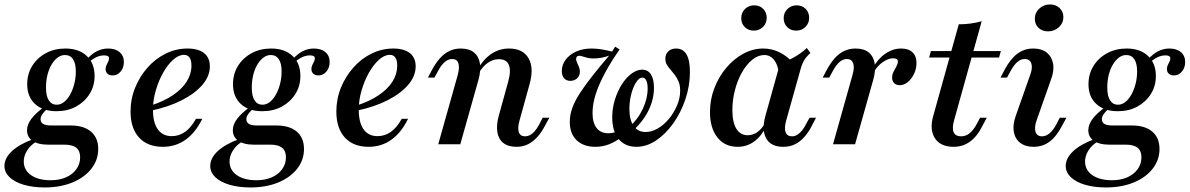

<svg xmlns="http://www.w3.org/2000/svg" viewBox="-44 -644 5311 857"><path d="M155.6 192.7Q102.4 192.7 61.7 180.6Q21 168.5 -1.6 146.8Q-24.2 125 -24.2 96.8Q-24.2 62.1 8.9 31Q41.9 0 103.2 -22.6L118.5 -12.1Q91.9 4 77 27.8Q62.1 51.6 62.1 76.6Q62.1 115.3 94.8 137.9Q127.4 160.5 182.3 160.5Q221 160.5 250.4 147.6Q279.8 134.7 296.8 111.3Q313.7 87.9 313.7 58.1Q313.7 29 296.4 15.3Q279 1.6 242.7 1.6H167.7Q125.8 1.6 101.2 -15.3Q76.6 -32.3 76.6 -62.9Q76.6 -87.9 96 -113.7Q115.3 -139.5 154.8 -167.7L167.7 -158.9Q151.6 -144.4 144.4 -133.5Q137.1 -122.6 137.1 -112.1Q137.1 -97.6 148.8 -90.7Q160.5 -83.9 185.5 -83.9H271.8Q329.8 -83.9 362.1 -56.5Q394.4 -29 394.4 21Q394.4 70.2 363.7 109.3Q333.1 148.4 279 170.6Q225 192.7 155.6 192.7ZM208.1 -147.6Q147.6 -147.6 112.5 -179.8Q77.4 -212.1 77.4 -267.7Q77.4 -313.7 99.6 -349.6Q121.8 -385.5 160.5 -406.5Q199.2 -427.4 247.6 -427.4Q308.1 -427.4 343.1 -394.4Q378.2 -361.3 378.2 -304.8Q378.2 -259.7 355.6 -224.2Q333.1 -188.7 295.2 -168.1Q257.3 -147.6 208.1 -147.6ZM208.9 -176.6Q226.6 -176.6 241.9 -188.7Q257.3 -200.8 269 -221.8Q280.6 -242.7 287.5 -269.4Q294.4 -296 294.4 -325Q294.4 -361.3 281.9 -379.8Q269.4 -398.4 246 -398.4Q228.2 -398.4 212.9 -386.7Q197.6 -375 185.9 -355.2Q174.2 -335.5 167.7 -309.3Q161.3 -283.1 161.3 -253.2Q161.3 -215.3 173.8 -196Q186.3 -176.6 208.9 -176.6ZM458.9 -307.3Q444.4 -307.3 435.9 -314.9Q427.4 -322.6 427.4 -336.3Q427.4 -345.2 431.5 -353.6Q435.5 -362.1 439.1 -369.4Q442.7 -376.6 442.7 -383.1Q442.7 -390.3 437.5 -393.5Q432.3 -396.8 421 -396.8Q403.2 -396.8 385.9 -388.7Q368.5 -380.6 352.4 -365.3L342.7 -378.2Q363.7 -402.4 387.5 -414.9Q411.3 -427.4 438.7 -427.4Q471 -427.4 489.9 -411.3Q508.9 -395.2 508.9 -366.9Q508.9 -341.9 494.4 -324.6Q479.8 -307.3 458.9 -307.3Z M683.1 11.3Q614.5 11.3 576.6 -30.2Q538.7 -71.8 538.7 -146Q538.7 -202.4 559.3 -252.8Q579.8 -303.2 614.9 -342.7Q650 -382.3 696 -404.8Q741.9 -427.4 792.7 -427.4Q841.1 -427.4 866.9 -406.9Q892.7 -386.3 892.7 -347.6Q892.7 -304.8 860.1 -266.1Q827.4 -227.4 768.5 -197.2Q709.7 -166.9 629.8 -150V-173.4Q687.9 -191.9 728.2 -219.4Q768.5 -246.8 789.5 -280.2Q810.5 -313.7 810.5 -350.8Q810.5 -375 802 -387.1Q793.5 -399.2 777.4 -399.2Q753.2 -399.2 728.6 -377Q704 -354.8 683.9 -319Q663.7 -283.1 651.2 -239.9Q638.7 -196.8 638.7 -154.8Q638.7 -96.8 660.5 -66.5Q682.3 -36.3 722.6 -36.3Q754.8 -36.3 781.9 -55.2Q808.9 -74.2 830.6 -113.7H858.9Q829 -52.4 784.7 -20.6Q740.3 11.3 683.1 11.3Z M1074.2 192.7Q1021 192.7 980.2 180.6Q939.5 168.5 916.9 146.8Q894.4 125 894.4 96.8Q894.4 62.1 927.4 31Q960.5 0 1021.8 -22.6L1037.1 -12.1Q1010.5 4 995.6 27.8Q980.6 51.6 980.6 76.6Q980.6 115.3 1013.3 137.9Q1046 160.5 1100.8 160.5Q1139.5 160.5 1169 147.6Q1198.4 134.7 1215.3 111.3Q1232.3 87.9 1232.3 58.1Q1232.3 29 1214.9 15.3Q1197.6 1.6 1161.3 1.6H1086.3Q1044.4 1.6 1019.8 -15.3Q995.2 -32.3 995.2 -62.9Q995.2 -87.9 1014.5 -113.7Q1033.9 -139.5 1073.4 -167.7L1086.3 -158.9Q1070.2 -144.4 1062.9 -133.5Q1055.6 -122.6 1055.6 -112.1Q1055.6 -97.6 1067.3 -90.7Q1079 -83.9 1104 -83.9H1190.3Q1248.4 -83.9 1280.6 -56.5Q1312.9 -29 1312.9 21Q1312.9 70.2 1282.3 109.3Q1251.6 148.4 1197.6 170.6Q1143.5 192.7 1074.2 192.7ZM1126.6 -147.6Q1066.1 -147.6 1031 -179.8Q996 -212.1 996 -267.7Q996 -313.7 1018.1 -349.6Q1040.3 -385.5 1079 -406.5Q1117.7 -427.4 1166.1 -427.4Q1226.6 -427.4 1261.7 -394.4Q1296.8 -361.3 1296.8 -304.8Q1296.8 -259.7 1274.2 -224.2Q1251.6 -188.7 1213.7 -168.1Q1175.8 -147.6 1126.6 -147.6ZM1127.4 -176.6Q1145.2 -176.6 1160.5 -188.7Q1175.8 -200.8 1187.5 -221.8Q1199.2 -242.7 1206 -269.4Q1212.9 -296 1212.9 -325Q1212.9 -361.3 1200.4 -379.8Q1187.9 -398.4 1164.5 -398.4Q1146.8 -398.4 1131.5 -386.7Q1116.1 -375 1104.4 -355.2Q1092.7 -335.5 1086.3 -309.3Q1079.8 -283.1 1079.8 -253.2Q1079.8 -215.3 1092.3 -196Q1104.8 -176.6 1127.4 -176.6ZM1377.4 -307.3Q1362.9 -307.3 1354.4 -314.9Q1346 -322.6 1346 -336.3Q1346 -345.2 1350 -353.6Q1354 -362.1 1357.7 -369.4Q1361.3 -376.6 1361.3 -383.1Q1361.3 -390.3 1356 -393.5Q1350.8 -396.8 1339.5 -396.8Q1321.8 -396.8 1304.4 -388.7Q1287.1 -380.6 1271 -365.3L1261.3 -378.2Q1282.3 -402.4 1306 -414.9Q1329.8 -427.4 1357.3 -427.4Q1389.5 -427.4 1408.5 -411.3Q1427.4 -395.2 1427.4 -366.9Q1427.4 -341.9 1412.9 -324.6Q1398.4 -307.3 1377.4 -307.3Z M1601.6 11.3Q1533.1 11.3 1495.2 -30.2Q1457.3 -71.8 1457.3 -146Q1457.3 -202.4 1477.8 -252.8Q1498.4 -303.2 1533.5 -342.7Q1568.5 -382.3 1614.5 -404.8Q1660.5 -427.4 1711.3 -427.4Q1759.7 -427.4 1785.5 -406.9Q1811.3 -386.3 1811.3 -347.6Q1811.3 -304.8 1778.6 -266.1Q1746 -227.4 1687.1 -197.2Q1628.2 -166.9 1548.4 -150V-173.4Q1606.5 -191.9 1646.8 -219.4Q1687.1 -246.8 1708.1 -280.2Q1729 -313.7 1729 -350.8Q1729 -375 1720.6 -387.1Q1712.1 -399.2 1696 -399.2Q1671.8 -399.2 1647.2 -377Q1622.6 -354.8 1602.4 -319Q1582.3 -283.1 1569.8 -239.9Q1557.3 -196.8 1557.3 -154.8Q1557.3 -96.8 1579 -66.5Q1600.8 -36.3 1641.1 -36.3Q1673.4 -36.3 1700.4 -55.2Q1727.4 -74.2 1749.2 -113.7H1777.4Q1747.6 -52.4 1703.2 -20.6Q1658.9 11.3 1601.6 11.3Z M2261.3 11.3Q2224.2 11.3 2202.4 -6Q2180.6 -23.4 2175.8 -54.8Q2171 -86.3 2182.3 -127.4L2224.2 -279Q2237.9 -328.2 2227.4 -354Q2216.9 -379.8 2183.1 -379.8Q2156.5 -379.8 2133.5 -363.7Q2110.5 -347.6 2091.1 -315.3L2086.3 -332.3Q2113.7 -379.8 2149.2 -403.6Q2184.7 -427.4 2228.2 -427.4Q2290.3 -427.4 2315.3 -383.9Q2340.3 -340.3 2319.4 -266.9L2275 -106.5Q2265.3 -73.4 2271.8 -54.4Q2278.2 -35.5 2299.2 -35.5Q2317.7 -35.5 2333.5 -49.2Q2349.2 -62.9 2363.7 -90.3L2378.2 -118.5H2408.1L2389.5 -84.7Q2374.2 -54.8 2355.2 -33.5Q2336.3 -12.1 2313.3 -0.4Q2290.3 11.3 2261.3 11.3ZM1912.1 0 1999.2 -309.7Q2008.1 -342.7 2002 -361.7Q1996 -380.6 1974.2 -380.6Q1956.5 -380.6 1940.7 -366.9Q1925 -353.2 1910.5 -325.8L1895.2 -297.6H1866.1L1883.9 -331.5Q1900 -361.3 1918.5 -382.7Q1937.1 -404 1960.5 -415.7Q1983.9 -427.4 2012.1 -427.4Q2050 -427.4 2071.4 -410.1Q2092.7 -392.7 2098 -361.3Q2103.2 -329.8 2091.9 -288.7L2010.5 0Z M2796.8 11.3Q2746 11.3 2717.3 -23.4Q2688.7 -58.1 2688.7 -121Q2688.7 -160.5 2700.4 -198.4Q2712.1 -236.3 2731 -266.5Q2750 -296.8 2774.2 -314.9Q2798.4 -333.1 2822.6 -333.1Q2847.6 -333.1 2861.3 -312.1Q2875 -291.1 2875 -252.4Q2875 -199.2 2849.2 -148Q2823.4 -96.8 2771 -51.6L2762.9 -75Q2803.2 -111.3 2825 -157.7Q2846.8 -204 2846.8 -248.4Q2846.8 -271.8 2840.7 -284.7Q2834.7 -297.6 2823.4 -297.6Q2808.9 -297.6 2795.6 -277Q2782.3 -256.5 2773.8 -224.6Q2765.3 -192.7 2765.3 -158.1Q2765.3 -108.9 2784.3 -81.9Q2803.2 -54.8 2837.9 -54.8Q2865.3 -54.8 2892.7 -71Q2920.2 -87.1 2942.3 -114.1Q2964.5 -141.1 2978.2 -173.8Q2991.9 -206.5 2991.9 -238.7Q2991.9 -262.9 2985.1 -279.4Q2978.2 -296 2968.5 -308.9Q2958.9 -321.8 2949.2 -332.7Q2939.5 -343.5 2932.7 -354.8Q2925.8 -366.1 2925.8 -381.5Q2925.8 -402.4 2939.1 -414.9Q2952.4 -427.4 2973.4 -427.4Q3004.8 -427.4 3020.2 -401.2Q3035.5 -375 3035.5 -323.4Q3035.5 -260.5 3015.3 -200.8Q2995.2 -141.1 2960.9 -93.1Q2926.6 -45.2 2884.3 -16.9Q2841.9 11.3 2796.8 11.3ZM2613.7 11.3Q2560.5 11.3 2529.8 -18.1Q2499.2 -47.6 2499.2 -100Q2499.2 -130.6 2510.5 -162.1Q2521.8 -193.5 2544.4 -228.2Q2566.9 -262.9 2599.6 -304.4Q2632.3 -346 2675 -396Q2659.7 -389.5 2641.1 -386.3Q2622.6 -383.1 2604.8 -383.1Q2590.3 -383.1 2578.2 -385.9Q2566.1 -388.7 2556.9 -391.9Q2547.6 -395.2 2541.9 -395.2Q2534.7 -395.2 2531 -391.1Q2527.4 -387.1 2527.4 -380.6Q2527.4 -373.4 2531.9 -364.1Q2536.3 -354.8 2540.3 -344.8Q2544.4 -334.7 2544.4 -324.2Q2544.4 -306.5 2532.3 -294.8Q2520.2 -283.1 2501.6 -283.1Q2483.9 -283.1 2473.8 -294.8Q2463.7 -306.5 2463.7 -327.4Q2463.7 -354.8 2481 -377.8Q2498.4 -400.8 2528.2 -414.1Q2558.1 -427.4 2596 -427.4Q2617.7 -427.4 2640.3 -423.8Q2662.9 -420.2 2687.9 -413.7L2701.6 -435.5L2721.8 -423.4Q2683.9 -369.4 2656.9 -319.4Q2629.8 -269.4 2615.3 -224.6Q2600.8 -179.8 2600.8 -139.5Q2600.8 -96 2619 -72.6Q2637.1 -49.2 2671.8 -49.2Q2684.7 -49.2 2696.4 -52.4Q2708.1 -55.6 2720.2 -62.1L2733.1 -34.7Q2705.6 -12.1 2675.8 -0.4Q2646 11.3 2613.7 11.3Z M3248.4 11.3Q3191.1 11.3 3158.1 -30.6Q3125 -72.6 3125 -143.5Q3125 -199.2 3144.4 -250Q3163.7 -300.8 3197.2 -340.7Q3230.6 -380.6 3273.4 -404Q3316.1 -427.4 3362.9 -427.4Q3401.6 -427.4 3436.3 -410.1Q3471 -392.7 3499.2 -360.5L3432.3 -316.1Q3428.2 -355.6 3410.9 -377Q3393.5 -398.4 3367.7 -398.4Q3340.3 -398.4 3314.5 -377.8Q3288.7 -357.3 3268.5 -322.2Q3248.4 -287.1 3236.7 -243.1Q3225 -199.2 3225 -152.4Q3225 -98.4 3242.7 -69.4Q3260.5 -40.3 3293.5 -40.3Q3316.9 -40.3 3337.1 -54.8Q3357.3 -69.4 3373.4 -98.4L3377.4 -82.3Q3355.6 -37.1 3323 -12.9Q3290.3 11.3 3248.4 11.3ZM3451.6 11.3Q3397.6 11.3 3376.2 -25.8Q3354.8 -62.9 3372.6 -127.4L3437.9 -361.3Q3472.6 -372.6 3502.4 -389.5Q3532.3 -406.5 3557.3 -429.8L3573.4 -407.3Q3561.3 -396.8 3552.8 -385.9Q3544.4 -375 3538.3 -361.3Q3532.3 -347.6 3527.4 -328.2L3465.3 -106.5Q3455.6 -72.6 3462.5 -54Q3469.4 -35.5 3491.1 -35.5Q3504 -35.5 3515.3 -42.7Q3526.6 -50 3536.3 -62.1Q3546 -74.2 3554 -90.3L3569.4 -118.5H3598.4L3578.2 -79.8Q3564.5 -53.2 3546 -32.3Q3527.4 -11.3 3504.4 0Q3481.5 11.3 3451.6 11.3ZM3509.7 -507.3Q3485.5 -507.3 3469.8 -523Q3454 -538.7 3454 -562.9Q3454 -587.1 3470.6 -603.6Q3487.1 -620.2 3512.1 -620.2Q3536.3 -620.2 3552 -604.4Q3567.7 -588.7 3567.7 -564.5Q3567.7 -540.3 3551.2 -523.8Q3534.7 -507.3 3509.7 -507.3ZM3320.2 -507.3Q3296.8 -507.3 3280.6 -523Q3264.5 -538.7 3264.5 -562.9Q3264.5 -587.1 3281 -603.6Q3297.6 -620.2 3322.6 -620.2Q3346.8 -620.2 3362.5 -604.4Q3378.2 -588.7 3378.2 -564.5Q3378.2 -540.3 3361.7 -523.8Q3345.2 -507.3 3320.2 -507.3Z M3674.2 0 3761.3 -309.7Q3771 -342.7 3764.1 -361.7Q3757.3 -380.6 3736.3 -380.6Q3718.5 -380.6 3702.8 -366.9Q3687.1 -353.2 3672.6 -325.8L3657.3 -297.6H3628.2L3646 -331.5Q3662.1 -361.3 3680.6 -382.7Q3699.2 -404 3722.6 -415.7Q3746 -427.4 3774.2 -427.4Q3812.1 -427.4 3833.5 -410.1Q3854.8 -392.7 3860.1 -361.3Q3865.3 -329.8 3854 -288.7L3772.6 0ZM3971.8 -263.7Q3956.5 -263.7 3947.2 -273Q3937.9 -282.3 3937.9 -296.8Q3937.9 -311.3 3944.4 -323.8Q3950.8 -336.3 3957.3 -348Q3963.7 -359.7 3963.7 -369.4Q3963.7 -383.9 3942.7 -383.9Q3921 -383.9 3896 -366.5Q3871 -349.2 3854.8 -319.4L3850.8 -338.7Q3874.2 -381.5 3907.7 -404.4Q3941.1 -427.4 3978.2 -427.4Q4011.3 -427.4 4029 -410.5Q4046.8 -393.5 4046.8 -362.9Q4046.8 -337.1 4035.9 -314.5Q4025 -291.9 4008.1 -277.8Q3991.1 -263.7 3971.8 -263.7Z M4212.1 11.3Q4154 11.3 4129 -27Q4104 -65.3 4121.8 -127.4L4235.5 -535.5Q4263.7 -535.5 4289.1 -539.1Q4314.5 -542.7 4337.9 -549.2L4214.5 -106.5Q4204.8 -71 4212.9 -53.2Q4221 -35.5 4246 -35.5Q4266.9 -35.5 4283.9 -49.2Q4300.8 -62.9 4316.1 -91.1L4330.6 -118.5H4360.5L4336.3 -73.4Q4323.4 -48.4 4305.6 -29.4Q4287.9 -10.5 4264.9 0.4Q4241.9 11.3 4212.1 11.3ZM4103.2 -387.1 4111.3 -416.1H4423.4L4415.3 -387.1Z M4569.4 11.3Q4532.3 11.3 4509.3 -6.9Q4486.3 -25 4481 -56.5Q4475.8 -87.9 4490.3 -128.2L4554 -308.9Q4566.1 -341.1 4559.3 -360.9Q4552.4 -380.6 4529.8 -380.6Q4512.1 -380.6 4496.4 -366.9Q4480.6 -353.2 4466.1 -325.8L4450.8 -297.6H4421.8L4439.5 -331.5Q4466.1 -381.5 4497.2 -404.4Q4528.2 -427.4 4567.7 -427.4Q4605.6 -427.4 4628.2 -409.3Q4650.8 -391.1 4656.5 -359.7Q4662.1 -328.2 4646.8 -287.9L4583.1 -107.3Q4571.8 -75 4578.2 -55.2Q4584.7 -35.5 4607.3 -35.5Q4642.7 -35.5 4671.8 -90.3L4686.3 -118.5H4716.1L4697.6 -84.7Q4671 -33.9 4640.3 -11.3Q4609.7 11.3 4569.4 11.3ZM4633.9 -504Q4608.1 -504 4591.5 -519.8Q4575 -535.5 4575 -560.5Q4575 -587.1 4594.8 -605.6Q4614.5 -624.2 4642.7 -624.2Q4668.5 -624.2 4685.5 -608.1Q4702.4 -591.9 4702.4 -567.7Q4702.4 -541.1 4682.3 -522.6Q4662.1 -504 4633.9 -504Z M4892.7 192.7Q4839.5 192.7 4798.8 180.6Q4758.1 168.5 4735.5 146.8Q4712.9 125 4712.9 96.8Q4712.9 62.1 4746 31Q4779 0 4840.3 -22.6L4855.6 -12.1Q4829 4 4814.1 27.8Q4799.2 51.6 4799.2 76.6Q4799.2 115.3 4831.9 137.9Q4864.5 160.5 4919.4 160.5Q4958.1 160.5 4987.5 147.6Q5016.9 134.7 5033.9 111.3Q5050.8 87.9 5050.8 58.1Q5050.8 29 5033.5 15.3Q5016.1 1.6 4979.8 1.6H4904.8Q4862.9 1.6 4838.3 -15.3Q4813.7 -32.3 4813.7 -62.9Q4813.7 -87.9 4833.1 -113.7Q4852.4 -139.5 4891.9 -167.7L4904.8 -158.9Q4888.7 -144.4 4881.5 -133.5Q4874.2 -122.6 4874.2 -112.1Q4874.2 -97.6 4885.9 -90.7Q4897.6 -83.9 4922.6 -83.9H5008.9Q5066.9 -83.9 5099.2 -56.5Q5131.5 -29 5131.5 21Q5131.5 70.2 5100.8 109.3Q5070.2 148.4 5016.1 170.6Q4962.1 192.7 4892.7 192.7ZM4945.2 -147.6Q4884.7 -147.6 4849.6 -179.8Q4814.5 -212.1 4814.5 -267.7Q4814.5 -313.7 4836.7 -349.6Q4858.9 -385.5 4897.6 -406.5Q4936.3 -427.4 4984.7 -427.4Q5045.2 -427.4 5080.2 -394.4Q5115.3 -361.3 5115.3 -304.8Q5115.3 -259.7 5092.7 -224.2Q5070.2 -188.7 5032.3 -168.1Q4994.4 -147.6 4945.2 -147.6ZM4946 -176.6Q4963.7 -176.6 4979 -188.7Q4994.4 -200.8 5006 -221.8Q5017.7 -242.7 5024.6 -269.4Q5031.5 -296 5031.5 -325Q5031.5 -361.3 5019 -379.8Q5006.5 -398.4 4983.1 -398.4Q4965.3 -398.4 4950 -386.7Q4934.7 -375 4923 -355.2Q4911.3 -335.5 4904.8 -309.3Q4898.4 -283.1 4898.4 -253.2Q4898.4 -215.3 4910.9 -196Q4923.4 -176.6 4946 -176.6ZM5196 -307.3Q5181.5 -307.3 5173 -314.9Q5164.5 -322.6 5164.5 -336.3Q5164.5 -345.2 5168.5 -353.6Q5172.6 -362.1 5176.2 -369.4Q5179.8 -376.6 5179.8 -383.1Q5179.8 -390.3 5174.6 -393.5Q5169.4 -396.8 5158.1 -396.8Q5140.3 -396.8 5123 -388.7Q5105.6 -380.6 5089.5 -365.3L5079.8 -378.2Q5100.8 -402.4 5124.6 -414.9Q5148.4 -427.4 5175.8 -427.4Q5208.1 -427.4 5227 -411.3Q5246 -395.2 5246 -366.9Q5246 -341.9 5231.5 -324.6Q5216.9 -307.3 5196 -307.3Z"/></svg>

Font: Playfair 5pt SemiExpanded Light SemiBold
Style: Italic
Weight: 600
Italic angle: -15.6°
Version: Version 2.001;gftools[0.9.30]